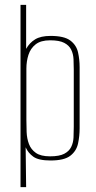

<svg xmlns="http://www.w3.org/2000/svg" viewBox="-20 -650 395 786"><path d="M64 116V-630H87V-450Q101 -475 124 -489Q147 -503 187 -503Q243 -503 268 -484Q293 -465 299.5 -435.5Q306 -406 306 -375V-125Q306 -93 299.5 -62.5Q293 -32 268 -12.5Q243 7 187 7Q138 7 116.5 -8.5Q95 -24 85 -47L87 116ZM185 -10Q223 -10 243 -20.5Q263 -31 271.5 -48.5Q280 -66 281 -87.5Q282 -109 282 -131V-365Q282 -386 281 -407.5Q280 -429 271.5 -446.5Q263 -464 243 -474.5Q223 -485 185 -485Q147 -485 126 -468.5Q105 -452 96.5 -425.5Q88 -399 88 -369V-160Q88 -136 89 -109.5Q90 -83 98.5 -60.5Q107 -38 127 -24Q147 -10 185 -10Z"/></svg>

Font: Alumni Sans Thin
Style: Regular
Weight: 100
Designer: Robert E. Leuschke
Foundry: Robert E. Leuschke
Version: Version 1.018